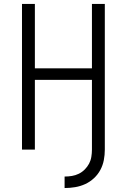

<svg xmlns="http://www.w3.org/2000/svg" viewBox="-20 -755 640 969"><path d="M306 194V136Q325 136 343 133Q361 130 377.5 122Q394 114 407.5 100.5Q421 87 429.5 71Q438 55 441 36.5Q444 18 444 0V-352H156V0H91V-735H156V-410H444V-735H509V0Q509 27 504 53Q499 79 486.5 102.5Q474 126 454 144.5Q434 163 410 174Q386 185 359.5 189.5Q333 194 306 194Z"/></svg>

Font: Iosevka Curly Light Extended
Style: Regular
Weight: 300
Width: 7
Monospace: yes
Designer: Belleve Invis
Foundry: Belleve Invis
Version: Version 11.1.0; ttfautohint (v1.8.3)